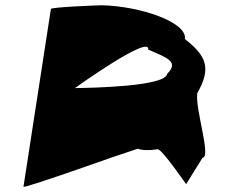

<svg xmlns="http://www.w3.org/2000/svg" viewBox="-20 -722 870 728"><path d="M69 -14C68 -6 398 -123 398 -123L502 -158C518 -152 546 -151 577 -156C591 -162 689 -18 686 -24L748 -124C782 -126 719 -310 728 -369C784 -466 760 -512 681 -574C691 -638 510 -699 366 -702C352 -702 174 -695 173 -688ZM264 -388C264 -388 551 -594 542 -534C616 -502 659 -488 614 -442C607 -394 330 -389 264 -388Z"/></svg>

Font: Ampere
Style: SuExtIta
Weight: 400
Version: Version 1